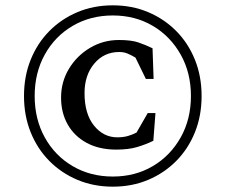

<svg xmlns="http://www.w3.org/2000/svg" viewBox="-20 -690 846 720"><path d="M403 10Q331 10 270.5 -15.5Q210 -41 165 -86.5Q120 -132 95 -194Q70 -256 70 -330Q70 -404 95 -466Q120 -528 165 -573.5Q210 -619 270.5 -644.5Q331 -670 403 -670Q475 -670 535.5 -644.5Q596 -619 641 -573.5Q686 -528 711 -466Q736 -404 736 -330Q736 -256 711 -194Q686 -132 641 -86.5Q596 -41 535.5 -15.5Q475 10 403 10ZM403 -28Q487 -28 553 -67Q619 -106 657.5 -174.5Q696 -243 696 -330Q696 -417 657.5 -485.5Q619 -554 553 -593Q487 -632 403 -632Q319 -632 252.5 -593Q186 -554 148 -485.5Q110 -417 110 -330Q110 -243 148 -174.5Q186 -106 252.5 -67Q319 -28 403 -28ZM416 -129Q352 -129 305.5 -154Q259 -179 234 -223Q209 -267 209 -324Q209 -383 238.5 -432Q268 -481 317.5 -510.5Q367 -540 426 -540Q472 -540 498.5 -531Q525 -522 552 -509L556 -394H527L488 -474Q471 -484 457.5 -489.5Q444 -495 427 -495Q370 -495 333.5 -451.5Q297 -408 297 -341Q297 -263 332.5 -219Q368 -175 420 -175Q442 -175 459.5 -180Q477 -185 492 -193L534 -266H563L555 -162Q526 -148 494 -138.5Q462 -129 416 -129Z"/></svg>

Font: Spectral SemiBold
Style: Regular
Weight: 600
Designer: Jean-Baptiste Levee
Foundry: Production Type
Version: Version 2.001